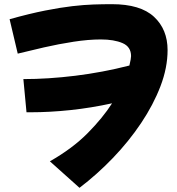

<svg xmlns="http://www.w3.org/2000/svg" viewBox="-20 -821 849 920"><path d="M107 -283 92 -442Q210 -442 340.5 -458Q471 -474 600 -507Q604 -524 606 -535Q608 -546 608 -552Q608 -597 567 -614.5Q526 -632 463 -632Q404 -632 332.5 -621Q261 -610 191 -594Q121 -578 65 -564L26 -729Q123 -756 196.5 -770.5Q270 -785 326.5 -791.5Q383 -798 428.5 -799.5Q474 -801 516 -801Q653 -801 718 -740.5Q783 -680 783 -581Q783 -497 749 -408Q715 -319 656 -231Q597 -143 521 -64Q445 15 361 79L219 -48Q328 -110 400.5 -183.5Q473 -257 517 -326Q417 -304 317.5 -293.5Q218 -283 126 -283Z"/></svg>

Font: Mochiy Pop P One
Style: Regular
Weight: 400
Designer: FONTDASU
Foundry: FONTDASU / Google Inc. / Adobe
Version: Version 2.000